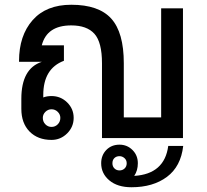

<svg xmlns="http://www.w3.org/2000/svg" viewBox="-20 -581 872 808"><path d="M60.1 -324.2Q60.1 -431.2 117.2 -496.1Q174.3 -561 279.8 -561Q395.5 -561 448.2 -502.7Q501 -444.3 501 -314.9V-86.9H658.2V-545.9H750V0H409.2V-314.9Q409.2 -403.3 377.4 -438.7Q345.7 -474.1 279.8 -474.1Q177.2 -474.1 155.8 -390.1H249V-325.2Q162.1 -292.5 162.1 -181.2V-170.9Q177.2 -176.8 196.8 -176.8Q235.4 -176.8 262.7 -149.9Q290 -123 290 -85Q290 -46.9 262.5 -19.5Q234.9 7.8 196.8 7.8Q139.2 7.8 104.5 -27.3Q69.8 -62.5 69.8 -123V-165Q69.8 -292.5 155.8 -320.8H60.1ZM196.8 -46.9Q212.4 -46.9 223.1 -57.9Q233.9 -68.8 233.9 -85Q233.9 -99.6 222.9 -110.4Q211.9 -121.1 196.8 -121.1Q182.1 -121.1 171.1 -110.4Q160.2 -99.6 160.2 -85Q160.2 -68.8 170.9 -57.9Q181.6 -46.9 196.8 -46.9ZM751 33.2Q741.2 119.6 682.6 163.3Q624 207 533.2 207Q474.6 207 440.2 178.2Q405.8 149.4 405.8 106Q405.8 72.3 427.5 50Q449.2 27.8 482.9 27.8Q515.1 27.8 537.6 50.3Q560.1 72.8 560.1 106Q560.1 136.7 544.9 159.2Q672.4 151.4 688 33.2ZM482.9 136.2Q495.6 136.2 504.4 127.9Q513.2 119.6 513.2 106Q513.2 92.8 503.9 84.5Q494.6 76.2 482.9 76.2Q469.7 76.2 461.4 84.2Q453.1 92.3 453.1 106Q453.1 119.6 461.7 127.9Q470.2 136.2 482.9 136.2Z"/></svg>

Font: IranNastaliq
Style: Regular
Weight: 400
Designer: Hossein Zahedi
Version: Version 1.5